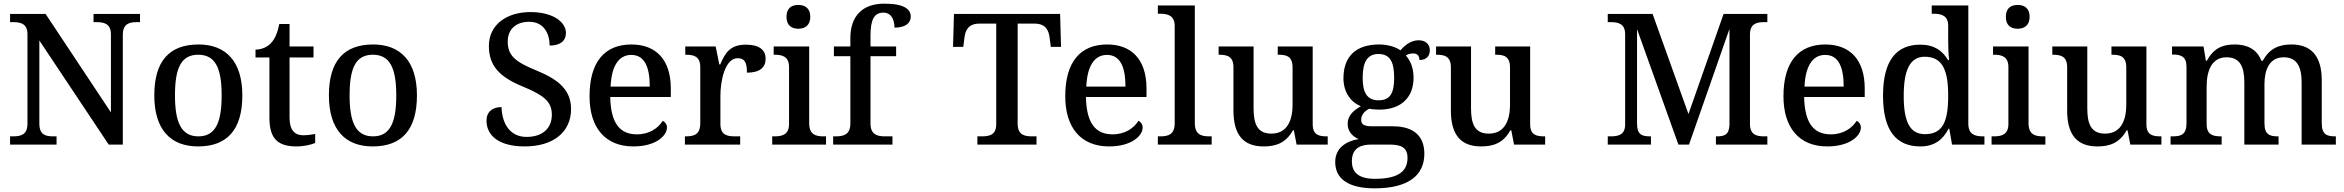

<svg xmlns="http://www.w3.org/2000/svg" viewBox="-20 -790 12809 1049"><path d="M35 0H289V-45H271C228 -45 195 -54 195 -115V-569L574 0H651V-599C651 -659 685 -669 727 -669H745V-714H491V-669H509C550 -669 586 -659 586 -603V-176L229 -714H35V-669H53C94 -669 130 -660 130 -603V-115C130 -54 95 -45 51 -45H35Z M1062 10C1221 10 1304 -81 1304 -269C1304 -456 1213 -547 1065 -547C905 -547 823 -456 823 -269C823 -81 913 10 1062 10ZM1064 -45C970 -45 936 -122 936 -269C936 -417 969 -491 1063 -491C1157 -491 1191 -417 1191 -269C1191 -122 1158 -45 1064 -45Z M1601 10C1641 10 1683 0 1702 -9V-58C1681 -54 1660 -51 1636 -51C1589 -51 1562 -81 1562 -146V-476H1693V-536H1562V-659H1506C1496 -610 1482 -577 1460 -554C1439 -531 1406 -519 1376 -519V-476H1452V-146C1452 -30 1500 10 1601 10Z M2016 10C2175 10 2258 -81 2258 -269C2258 -456 2167 -547 2019 -547C1859 -547 1777 -456 1777 -269C1777 -81 1867 10 2016 10ZM2018 -45C1924 -45 1890 -122 1890 -269C1890 -417 1923 -491 2017 -491C2111 -491 2145 -417 2145 -269C2145 -122 2112 -45 2018 -45Z M2847 10C3001 10 3100 -67 3100 -194C3100 -296 3035 -354 2913 -404C2791 -453 2754 -489 2754 -563C2754 -629 2798 -671 2871 -671C2953 -671 2983 -604 2983 -541C3040 -541 3072 -566 3072 -610C3072 -668 3004 -724 2878 -724C2748 -724 2651 -655 2651 -539C2651 -432 2708 -369 2837 -317C2952 -269 2995 -235 2995 -163C2995 -88 2943 -42 2857 -42C2767 -42 2723 -113 2720 -205C2671 -205 2638 -179 2638 -131C2638 -52 2702 10 2847 10Z M3440 10C3566 10 3624 -50 3624 -93C3624 -112 3612 -125 3601 -130C3577 -91 3529 -56 3460 -56C3366 -56 3317 -117 3314 -260H3645V-307C3645 -465 3563 -547 3430 -547C3283 -547 3201 -451 3201 -264C3201 -91 3288 10 3440 10ZM3530 -317H3316C3321 -429 3360 -490 3429 -490C3503 -490 3530 -421 3530 -317Z M3722 0H4024V-45H3995C3952 -45 3916 -53 3916 -112V-268C3916 -345 3940 -472 4010 -472C4049 -472 4061 -448 4061 -393C4132 -393 4163 -422 4163 -469C4163 -517 4129 -546 4055 -546C3969 -546 3942 -501 3915 -438H3910L3890 -536H3724V-491H3727C3771 -491 3806 -482 3806 -423V-117C3806 -54 3771 -45 3726 -45H3722Z M4342 -633C4377 -633 4407 -651 4407 -698C4407 -746 4377 -763 4342 -763C4305 -763 4277 -746 4277 -698C4277 -651 4305 -633 4342 -633ZM4199 0H4493V-45H4480C4436 -45 4401 -55 4401 -117V-536H4207V-491H4212C4255 -491 4291 -481 4291 -423V-113C4291 -55 4255 -45 4212 -45H4199Z M4532 0H4856V-45H4815C4774 -45 4736 -54 4736 -115V-483H4876V-536H4736V-594C4736 -679 4754 -721 4806 -721C4853 -721 4867 -677 4867 -639C4924 -639 4956 -662 4956 -699C4956 -739 4922 -770 4811 -770C4693 -770 4626 -703 4626 -582V-536H4536V-483H4626V-115C4626 -54 4588 -45 4547 -45H4532Z M5320 0H5643V-45H5619C5575 -45 5540 -54 5540 -115V-661H5632C5692 -661 5710 -626 5715 -582L5721 -534H5777L5772 -714H5192L5187 -534H5243L5249 -582C5254 -626 5272 -661 5331 -661H5423V-112C5423 -53 5387 -45 5344 -45H5320Z M6039 10C6165 10 6223 -50 6223 -93C6223 -112 6211 -125 6200 -130C6176 -91 6128 -56 6059 -56C5965 -56 5916 -117 5913 -260H6244V-307C6244 -465 6162 -547 6029 -547C5882 -547 5800 -451 5800 -264C5800 -91 5887 10 6039 10ZM6129 -317H5915C5920 -429 5959 -490 6028 -490C6102 -490 6129 -421 6129 -317Z M6306 0H6600V-45H6587C6543 -45 6508 -55 6508 -117V-760H6306V-715H6319C6358 -715 6398 -706 6398 -649V-117C6398 -55 6363 -45 6319 -45H6306Z M6884 10C6950 10 7005 -8 7044 -78H7049L7064 0H7234V-45H7230C7187 -45 7152 -52 7152 -111V-536H6961V-491H6965C7008 -491 7042 -483 7042 -421V-219C7042 -123 7007 -60 6926 -60C6851 -60 6829 -111 6829 -198V-536H6638V-491H6641C6686 -491 6719 -481 6719 -422V-186C6719 -50 6776 10 6884 10Z M7490 239C7676 239 7762 167 7762 50C7762 -38 7713 -100 7590 -100H7476C7428 -100 7417 -113 7417 -136C7417 -164 7437 -184 7461 -196C7474 -193 7499 -191 7515 -191C7642 -191 7703 -264 7703 -365C7703 -422 7685 -459 7661 -487C7673 -494 7685 -498 7702 -498C7727 -498 7735 -481 7735 -462C7776 -462 7792 -487 7792 -516C7792 -545 7772 -570 7731 -570C7686 -570 7652 -539 7631 -515C7609 -532 7564 -547 7515 -547C7383 -547 7320 -477 7320 -362C7320 -291 7356 -233 7415 -210C7367 -182 7343 -154 7343 -113C7343 -69 7373 -43 7403 -30C7333 -19 7275 20 7275 95C7275 186 7346 239 7490 239ZM7512 -242C7450 -242 7425 -283 7425 -364C7425 -449 7449 -495 7511 -495C7575 -495 7597 -451 7597 -365C7597 -282 7576 -242 7512 -242ZM7492 187C7397 187 7366 147 7366 91C7366 16 7419 0 7471 0H7574C7636 0 7670 17 7670 72C7670 140 7628 187 7492 187Z M8072 10C8138 10 8193 -8 8232 -78H8237L8252 0H8422V-45H8418C8375 -45 8340 -52 8340 -111V-536H8149V-491H8153C8196 -491 8230 -483 8230 -421V-219C8230 -123 8195 -60 8114 -60C8039 -60 8017 -111 8017 -198V-536H7826V-491H7829C7874 -491 7907 -481 7907 -422V-186C7907 -50 7964 10 8072 10Z M8764 0H9000V-45H8996C8951 -45 8924 -54 8924 -115V-631L9150 0H9208L9429 -632V-108C9427 -54 9402 -45 9360 -45H9355V0H9636V-45H9618C9575 -45 9541 -55 9541 -113V-601C9541 -659 9576 -669 9616 -669H9636V-714H9397L9205 -167L9009 -714H8764V-669H8783C8823 -669 8859 -659 8859 -603V-110C8859 -54 8823 -45 8780 -45H8764Z M9963 10C10089 10 10147 -50 10147 -93C10147 -112 10135 -125 10124 -130C10100 -91 10052 -56 9983 -56C9889 -56 9840 -117 9837 -260H10168V-307C10168 -465 10086 -547 9953 -547C9806 -547 9724 -451 9724 -264C9724 -91 9811 10 9963 10ZM10053 -317H9839C9844 -429 9883 -490 9952 -490C10026 -490 10053 -421 10053 -317Z M10472 10C10550 10 10596 -28 10626 -87H10630L10645 0H10822V-45H10814C10769 -45 10734 -56 10734 -115V-760H10534V-715H10542C10586 -715 10624 -706 10624 -649V-572C10624 -539 10625 -494 10629 -462H10623C10594 -512 10548 -546 10472 -546C10341 -546 10268 -460 10268 -267C10268 -75 10341 10 10472 10ZM10497 -57C10414 -57 10381 -126 10381 -266C10381 -405 10414 -480 10496 -480C10594 -480 10624 -405 10624 -267C10624 -125 10594 -57 10497 -57Z M11004 -633C11039 -633 11069 -651 11069 -698C11069 -746 11039 -763 11004 -763C10967 -763 10939 -746 10939 -698C10939 -651 10967 -633 11004 -633ZM10861 0H11155V-45H11142C11098 -45 11063 -55 11063 -117V-536H10869V-491H10874C10917 -491 10953 -481 10953 -423V-113C10953 -55 10917 -45 10874 -45H10861Z M11439 10C11505 10 11560 -8 11599 -78H11604L11619 0H11789V-45H11785C11742 -45 11707 -52 11707 -111V-536H11516V-491H11520C11563 -491 11597 -483 11597 -421V-219C11597 -123 11562 -60 11481 -60C11406 -60 11384 -111 11384 -198V-536H11193V-491H11196C11241 -491 11274 -481 11274 -422V-186C11274 -50 11331 10 11439 10Z M11839 0H12118V-45H12115C12071 -45 12036 -53 12036 -112V-317C12036 -402 12063 -477 12145 -477C12217 -477 12242 -427 12242 -341V0H12429V-45H12426C12381 -45 12352 -54 12352 -117V-330C12352 -409 12379 -477 12457 -477C12528 -477 12555 -427 12555 -341V0H12742V-45H12739C12694 -45 12665 -54 12665 -117V-352C12665 -488 12603 -547 12500 -547C12434 -547 12380 -527 12343 -458H12335C12311 -522 12256 -547 12190 -547C12123 -547 12075 -527 12037 -458H12032L12019 -536H11847V-492H11850C11894 -492 11926 -483 11926 -425V-116C11926 -54 11895 -45 11850 -45H11839Z"/></svg>

Font: Noto Serif Telugu Medium
Style: Regular
Weight: 500
Designer: Jelle Bosma - Monotype Design Team
Foundry: Monotype Imaging Inc.
Version: Version 2.005